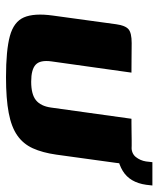

<svg xmlns="http://www.w3.org/2000/svg" viewBox="34 -540 513 620"><g transform="rotate(90 290.0 -230.5)"><path d="M215 -399 178.7 -140.3Q173.8 -104 189.5 -89.6Q205.1 -75.2 244.2 -75.2Q285.4 -75.2 304.3 -90.8Q323.2 -106.3 327.8 -139.2L364 -399Q365 -399 377.2 -399Q389.4 -399 405.2 -399.3Q421 -399.7 434.2 -399.7Q447.4 -399.7 450.4 -399.7Q473.6 -399.7 487.3 -397.5Q501 -395.3 505.7 -385.3Q510.3 -375.2 506.5 -349.7L479.8 -156.1Q473.4 -111.4 459.3 -80.4Q445.2 -49.4 417.8 -30.3Q390.5 -11.2 344.9 -2.6Q299.4 6.1 229.8 6.1Q142.9 6.1 96.9 -6.4Q50.9 -18.9 36.6 -51.8Q22.4 -84.8 30.7 -144.8L58.8 -349.7Q62.9 -378.9 74.7 -389.3Q86.5 -399.7 119.6 -399.7Q144 -399.7 167.3 -399.3Q190.6 -399 215 -399ZM427.5 -348.6 432.8 -399H453.8Q476.4 -399 487.6 -413.2Q498.8 -427.4 501.8 -445.7L504.2 -466.6H579.5L577.2 -446.6Q569.8 -393.6 532.3 -370.8Q494.9 -348 427.5 -348.6Z"/></g></svg>

Font: Genos Thin
Style: Italic
Weight: 100
Italic angle: -8°
Designer: Robert E. Leuschke
Foundry: Robert E. Leuschke
Version: Version 1.010